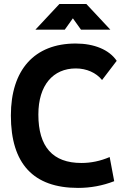

<svg xmlns="http://www.w3.org/2000/svg" viewBox="-20 -918 626 948"><path d="M365.2 9.8C426.8 9.8 486.3 -1 543.9 -23.4L521.5 -142.6C475.6 -123 429.7 -113.3 381.8 -113.3C240.7 -113.3 169.4 -192.9 169.4 -352.5C169.4 -497.6 242.2 -580.1 354.5 -580.1C407.2 -580.1 454.6 -559.1 483.9 -522.9L556.2 -617.7C519.5 -672.4 445.3 -703.1 353.5 -703.1C149.9 -703.1 33.7 -573.2 33.7 -347.7C33.7 -109.4 145 9.8 365.2 9.8ZM154.8 -771.5H299.8L339.8 -827.6L379.9 -771.5H524.9L406.2 -898.4H273.4Z"/></svg>

Font: Cascadia Code
Style: Bold
Weight: 700
Monospace: yes
Designer: Aaron Bell
Foundry: Saja Typeworks
Version: Version 2404.023